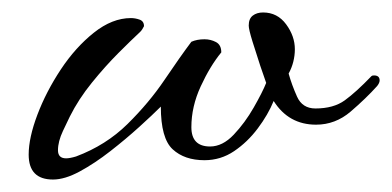

<svg xmlns="http://www.w3.org/2000/svg" viewBox="-20 -256 629 308"><path d="M65 32Q26 32 26 -8Q26 -35 40 -72Q54 -109 77.5 -144.5Q101 -180 130.5 -203.5Q160 -227 190 -227Q197 -227 204 -224.5Q211 -222 211 -214Q210 -212 208.5 -209.5Q207 -207 205 -205Q191 -192 170 -171Q149 -150 127.5 -123.5Q106 -97 92 -69Q89 -63 81 -46Q73 -29 73 -15Q73 -2 86 -2Q92 -2 102 -5Q150 -23 184.5 -57Q219 -91 244 -128Q269 -165 287 -189Q296 -193 308 -193Q318 -193 326.5 -188.5Q335 -184 335 -172Q317 -150 302 -117.5Q287 -85 287 -52Q287 -21 317 -21Q337 -21 355 -40Q373 -59 387 -83.5Q401 -108 407 -123Q404 -131 397.5 -150.5Q391 -170 385 -189.5Q379 -209 379 -215Q379 -226 385.5 -231Q392 -236 402 -236Q425 -236 439 -217Q453 -198 453 -177Q453 -167 450.5 -157Q448 -147 443 -138Q448 -120 456.5 -101Q465 -82 486 -82Q515 -82 533 -95Q551 -108 576 -134Q577 -135 580 -135Q589 -135 589 -127Q589 -123 585 -118Q567 -98 542.5 -77Q518 -56 487 -56Q443 -56 419 -94Q410 -72 393.5 -50Q377 -28 355.5 -13.5Q334 1 308 1Q276 1 257 -16.5Q238 -34 238 -85Q225 -72 203.5 -52.5Q182 -33 157 -13.5Q132 6 108 19Q84 32 65 32Z"/></svg>

Font: Corinthia
Style: Bold
Weight: 700
Designer: Robert E. Leuschke
Foundry: Robert E. Leuschke
Version: Version 1.013; ttfautohint (v1.8.3)